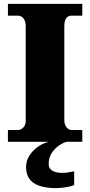

<svg xmlns="http://www.w3.org/2000/svg" viewBox="-20 -734 466 994"><path d="M21 0V-61H74Q83 -61 92 -66.5Q101 -72 107 -82.5Q113 -93 113 -108V-600Q113 -618 107 -630Q101 -642 92 -647.5Q83 -653 74 -653H21V-714H406V-653H351Q339 -653 330.5 -647Q322 -641 317.5 -629.5Q313 -618 313 -599V-110Q313 -96 318.5 -84.5Q324 -73 332.5 -67Q341 -61 351 -61H406V0ZM273 240Q194 240 154.5 213.5Q115 187 115 130Q115 99 132 72Q149 45 176 26Q203 7 233 0H325Q304 6 282.5 21.5Q261 37 246.5 60Q232 83 232 115Q232 139 251.5 150Q271 161 301 161Q315 161 330.5 159Q346 157 364 153V224Q354 229 336.5 232.5Q319 236 301.5 238Q284 240 273 240Z"/></svg>

Font: Noto Serif Kannada Black
Style: Regular
Weight: 900
Version: Version 2.003